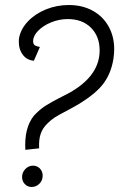

<svg xmlns="http://www.w3.org/2000/svg" viewBox="-20 -732 498 765"><path d="M115 -271Q138 -296 163.5 -312Q189 -328 227 -347Q377 -418 377 -531Q377 -587 342.5 -621.5Q308 -656 250 -656Q216 -656 184 -643Q152 -630 132 -609.5Q112 -589 112 -568Q112 -555 119.5 -551Q127 -547 139 -545L115 -490Q88 -492 71.5 -513Q55 -534 55 -564Q55 -575 56 -581Q63 -617 91.5 -647Q120 -677 163 -694.5Q206 -712 254 -712Q308 -712 349 -689.5Q390 -667 412.5 -627Q435 -587 435 -536Q435 -518 432 -498Q422 -435 387 -392.5Q352 -350 276 -307L252 -294Q212 -273 198 -264Q184 -255 169 -240Q150 -222 142 -198.5Q134 -175 136 -141L81 -135Q76 -222 115 -271ZM68 -27Q68 -45 81 -58.5Q94 -72 111 -72Q128 -72 139 -60.5Q150 -49 150 -32Q150 -13 137 0Q124 13 106 13Q90 13 79 1.5Q68 -10 68 -27Z"/></svg>

Font: Bellota Text
Style: Italic
Weight: 400
Italic angle: -7.5°
Designer: Kemie Guaida
Foundry: Kemie Guaida
Version: Version 4.001